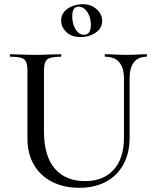

<svg xmlns="http://www.w3.org/2000/svg" viewBox="-20 -884 740 917"><path d="M572 -510Q572 -560 549.5 -586.5Q527 -613 483 -613Q480 -613 480 -619Q480 -625 483 -625Q506 -625 531 -623.5Q556 -622 585 -622Q610 -622 634.5 -623.5Q659 -625 680 -625Q682 -625 682 -619Q682 -613 680 -613Q640 -613 619.5 -586.5Q599 -560 599 -510V-227Q599 -152 569 -98Q539 -44 485 -15.5Q431 13 359 13Q285 13 229 -15.5Q173 -44 142 -97Q111 -150 111 -223V-544Q111 -573 105 -587.5Q99 -602 81.5 -607.5Q64 -613 30 -613Q27 -613 27 -619Q27 -625 30 -625Q55 -625 85 -623.5Q115 -622 150 -622Q186 -622 216.5 -623.5Q247 -625 270 -625Q273 -625 273 -619Q273 -613 270 -613Q236 -613 218.5 -607Q201 -601 195.5 -586Q190 -571 190 -542V-258Q190 -138 242 -78.5Q294 -19 386 -19Q474 -19 523 -73.5Q572 -128 572 -226ZM365 -707Q321 -707 296.5 -731Q272 -755 272 -786Q272 -812 288 -829.5Q304 -847 328 -855.5Q352 -864 375 -864Q414 -864 441 -840.5Q468 -817 468 -784Q468 -760 453 -742.5Q438 -725 414.5 -716Q391 -707 365 -707ZM381 -718Q414 -718 414 -766Q414 -801 397 -826.5Q380 -852 355 -852Q325 -852 325 -806Q325 -785 331.5 -765Q338 -745 350.5 -731.5Q363 -718 381 -718Z"/></svg>

Font: Cormorant Medium
Style: Regular
Weight: 500
Designer: Christian Thalmann (Catharsis Fonts)
Foundry: Catharsis Fonts
Version: Version 4.000